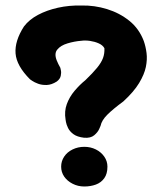

<svg xmlns="http://www.w3.org/2000/svg" viewBox="-20 -675 590 697"><path d="M285 -175Q260 -178 246.5 -188Q233 -198 227 -210.5Q221 -223 219.5 -232Q218 -241 218 -241Q213 -271 222.5 -297Q232 -323 250.5 -345Q269 -367 290 -384Q317 -410 332.5 -429Q348 -448 354 -464.5Q360 -481 359 -500Q353 -511 338.5 -517.5Q324 -524 307 -526.5Q290 -529 275 -527Q250 -525 225 -517.5Q200 -510 188 -495Q182 -488 181.5 -478Q181 -468 186 -455.5Q191 -443 199 -429Q199 -429 201 -420Q203 -411 200.5 -399.5Q198 -388 186 -379Q167 -367 149.5 -366.5Q132 -366 118.5 -371Q105 -376 97 -381.5Q89 -387 89 -387Q40 -436 36.5 -481Q33 -526 67 -579Q86 -604 118 -621Q150 -638 190.5 -647Q231 -656 276 -655Q323 -656 368.5 -642Q414 -628 449.5 -599.5Q485 -571 502 -526Q509 -506 512 -482.5Q515 -459 509.5 -432Q504 -405 485 -373.5Q466 -342 428 -307Q390 -279 369.5 -258.5Q349 -238 345 -218Q345 -218 340 -206.5Q335 -195 322 -184Q309 -173 285 -175ZM286 2Q263 2 243.5 -8Q224 -18 213 -34Q202 -50 202 -70Q202 -90 213 -106.5Q224 -123 243.5 -132.5Q263 -142 286 -142Q309 -142 328 -132.5Q347 -123 358.5 -106.5Q370 -90 370 -70Q370 -44 358.5 -28Q347 -12 328 -5Q309 2 286 2Z"/></svg>

Font: Sour Gummy Black
Style: Bold
Weight: 700
Version: Version 1.000